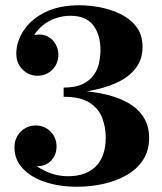

<svg xmlns="http://www.w3.org/2000/svg" viewBox="-20 -700 615 730"><path d="M273 10Q204 10 150 -8.5Q96 -27 65.5 -60.5Q35 -94 35 -139L120 -68Q145 -51 174.5 -40.5Q204 -30 239 -30Q307 -30 344.5 -67.5Q382 -105 382 -178Q382 -215 369 -250.5Q356 -286 321.5 -309Q287 -332 222 -332V-357Q300 -357 360.5 -345.5Q421 -334 462.5 -311.5Q504 -289 525.5 -255Q547 -221 547 -176Q547 -127 524 -92Q501 -57 462 -34.5Q423 -12 374 -1Q325 10 273 10ZM120 -68 35 -139Q35 -176 59 -199.5Q83 -223 115 -223Q149 -223 172 -200Q195 -177 195 -143Q195 -112 175 -90Q155 -68 120 -68ZM122 -412Q90 -412 66 -435.5Q42 -459 42 -496L110 -567Q141 -572 161 -561.5Q181 -551 191.5 -532Q202 -513 202 -492Q202 -458 179 -435Q156 -412 122 -412ZM222 -343V-367Q267 -367 294.5 -380.5Q322 -394 337 -415.5Q352 -437 357 -462Q362 -487 362 -509Q362 -568 334.5 -604Q307 -640 248 -640Q206 -640 169.5 -621Q133 -602 110 -567L42 -496Q42 -541 69.5 -583.5Q97 -626 150.5 -653Q204 -680 283 -680Q320 -680 361.5 -672Q403 -664 439.5 -646Q476 -628 499 -597.5Q522 -567 522 -521Q522 -479 500.5 -447Q479 -415 439.5 -393.5Q400 -372 345 -359.5Q290 -347 222 -343Z"/></svg>

Font: Brygada 1918
Style: Bold
Weight: 700
Designer: Mateusz Machalski | Borys Kosmynka | Przemek Hoffer
Foundry: NIEPODLEGLA 2018
Version: Version 3.006